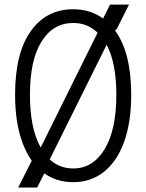

<svg xmlns="http://www.w3.org/2000/svg" viewBox="-20 -782 640 840"><path d="M300 15Q228 15 174 -23.5L142.5 38.5H59.5L119 -79Q94 -114 77 -161.5Q46 -247 46 -367.5Q46 -549 114.2 -645.2Q182.5 -741.5 300 -741.5Q375.5 -741.5 431 -701L461.5 -762H544.5L492 -657.5L483.5 -648Q484.5 -647 485.5 -645.5Q554 -549 554 -367.5Q554 -247 523 -161.5Q492 -76 435 -30.5Q378 15 300 15ZM158 -136.5 407 -639Q363 -681.5 300 -681.5Q213 -681.5 162 -600.8Q111 -520 111 -367.5Q111 -220 158 -136.5ZM300 -45Q386.5 -45 437.8 -129.5Q489 -214 489 -367.5Q489 -506.5 446.5 -586L197.5 -84.5Q240.5 -45 300 -45Z"/></svg>

Font: Spline Sans Mono Light
Style: Regular
Weight: 300
Monospace: yes
Version: Version 1.004